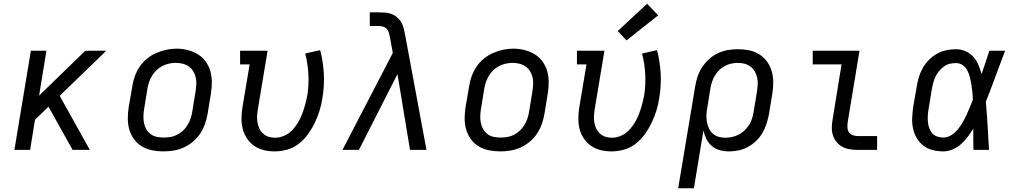

<svg xmlns="http://www.w3.org/2000/svg" viewBox="-20 -801 5440 1026"><path d="M57 0 145 -530H228L189 -290L436 -530H548L299 -289L460 0H368L243 -224L239 -231L167 -161L141 0Z M853 8Q822 8 792.5 2Q763 -4 738 -19Q713 -34 696 -57.5Q679 -81 671 -109Q663 -137 663 -168Q663 -199 668 -230L687 -340Q691 -367 700.5 -393.5Q710 -420 726 -444Q742 -468 765 -487Q788 -506 814.5 -517.5Q841 -529 868 -535Q895 -541 923 -541Q954 -541 983 -533.5Q1012 -526 1037 -511Q1062 -496 1079 -472.5Q1096 -449 1104 -421Q1112 -393 1112 -362Q1112 -331 1107 -300L1089 -190Q1084 -163 1074.5 -136.5Q1065 -110 1049 -86Q1033 -62 1010 -43Q987 -24 961 -12.5Q935 -1 907.5 3.5Q880 8 853 8ZM854 -66Q873 -66 891 -69Q909 -72 926 -80.5Q943 -89 957.5 -102.5Q972 -116 982 -132.5Q992 -149 998 -166.5Q1004 -184 1007 -202L1025 -312Q1028 -331 1029 -350Q1030 -369 1026 -387Q1022 -405 1012.5 -420.5Q1003 -436 988.5 -446Q974 -456 956 -460.5Q938 -465 919 -465Q901 -465 883 -461Q865 -457 848 -448.5Q831 -440 817 -426.5Q803 -413 793 -397Q783 -381 777 -363.5Q771 -346 768 -328L750 -218Q747 -199 746.5 -180Q746 -161 749.5 -143.5Q753 -126 762 -110.5Q771 -95 785 -84.5Q799 -74 817 -70Q835 -66 854 -66Z M1448 8Q1418 8 1389.5 1Q1361 -6 1338 -22Q1315 -38 1299.5 -61.5Q1284 -85 1277 -112.5Q1270 -140 1270.5 -170Q1271 -200 1276 -230L1314 -457H1263V-530H1410L1358 -218Q1355 -200 1354 -182Q1353 -164 1356 -147Q1359 -130 1366 -114.5Q1373 -99 1385.5 -87.5Q1398 -76 1414.5 -70.5Q1431 -65 1449 -65Q1474 -65 1498.5 -75.5Q1523 -86 1541 -105Q1559 -124 1572.5 -146.5Q1586 -169 1595 -193Q1604 -217 1610.5 -241Q1617 -265 1622 -290Q1631 -347 1628 -403.5Q1625 -460 1611 -515L1691 -533Q1707 -471 1710.5 -407.5Q1714 -344 1703 -278Q1698 -244 1688 -211Q1678 -178 1663 -146.5Q1648 -115 1627 -85.5Q1606 -56 1577.5 -33.5Q1549 -11 1515 -1.5Q1481 8 1448 8Z M1810 0 2079 -518 2063 -606Q2063 -606 2063 -606Q2063 -606 2063 -606Q2061 -617 2057.5 -628Q2054 -639 2046.5 -647Q2039 -655 2028 -658.5Q2017 -662 2005 -662H1956V-735H2005Q2023 -735 2040.5 -733.5Q2058 -732 2074 -725.5Q2090 -719 2102.5 -708Q2115 -697 2123.5 -683Q2132 -669 2136.5 -652.5Q2141 -636 2144 -619L2259 0H2171L2104 -405L1898 0Z M2653 8Q2622 8 2592.5 2Q2563 -4 2538 -19Q2513 -34 2496 -57.5Q2479 -81 2471 -109Q2463 -137 2463 -168Q2463 -199 2468 -230L2487 -340Q2491 -367 2500.5 -393.5Q2510 -420 2526 -444Q2542 -468 2565 -487Q2588 -506 2614.5 -517.5Q2641 -529 2668 -535Q2695 -541 2723 -541Q2754 -541 2783 -533.5Q2812 -526 2837 -511Q2862 -496 2879 -472.5Q2896 -449 2904 -421Q2912 -393 2912 -362Q2912 -331 2907 -300L2889 -190Q2884 -163 2874.5 -136.5Q2865 -110 2849 -86Q2833 -62 2810 -43Q2787 -24 2761 -12.5Q2735 -1 2707.5 3.5Q2680 8 2653 8ZM2654 -66Q2673 -66 2691 -69Q2709 -72 2726 -80.5Q2743 -89 2757.5 -102.5Q2772 -116 2782 -132.5Q2792 -149 2798 -166.5Q2804 -184 2807 -202L2825 -312Q2828 -331 2829 -350Q2830 -369 2826 -387Q2822 -405 2812.5 -420.5Q2803 -436 2788.5 -446Q2774 -456 2756 -460.5Q2738 -465 2719 -465Q2701 -465 2683 -461Q2665 -457 2648 -448.5Q2631 -440 2617 -426.5Q2603 -413 2593 -397Q2583 -381 2577 -363.5Q2571 -346 2568 -328L2550 -218Q2547 -199 2546.5 -180Q2546 -161 2549.5 -143.5Q2553 -126 2562 -110.5Q2571 -95 2585 -84.5Q2599 -74 2617 -70Q2635 -66 2654 -66Z M3248 8Q3218 8 3189.5 1Q3161 -6 3138 -22Q3115 -38 3099.5 -61.5Q3084 -85 3077 -112.5Q3070 -140 3070.5 -170Q3071 -200 3076 -230L3114 -457H3063V-530H3210L3158 -218Q3155 -200 3154 -182Q3153 -164 3156 -147Q3159 -130 3166 -114.5Q3173 -99 3185.5 -87.5Q3198 -76 3214.5 -70.5Q3231 -65 3249 -65Q3274 -65 3298.5 -75.5Q3323 -86 3341 -105Q3359 -124 3372.5 -146.5Q3386 -169 3395 -193Q3404 -217 3410.5 -241Q3417 -265 3422 -290Q3431 -347 3428 -403.5Q3425 -460 3411 -515L3491 -533Q3507 -471 3510.5 -407.5Q3514 -344 3503 -278Q3498 -244 3488 -211Q3478 -178 3463 -146.5Q3448 -115 3427 -85.5Q3406 -56 3377.5 -33.5Q3349 -11 3315 -1.5Q3281 8 3248 8ZM3328 -585 3281 -635 3438 -781 3497 -719Z M3604 205 3695 -340Q3699 -366 3708 -392.5Q3717 -419 3732.5 -442.5Q3748 -466 3769.5 -485.5Q3791 -505 3817 -517Q3843 -529 3870 -533.5Q3897 -538 3923 -538Q3954 -538 3983.5 -532Q4013 -526 4037.5 -510.5Q4062 -495 4079 -471.5Q4096 -448 4104 -420Q4112 -392 4112 -361.5Q4112 -331 4107 -300L4089 -190Q4084 -165 4076 -139.5Q4068 -114 4054.5 -91Q4041 -68 4021 -48.5Q4001 -29 3977 -16Q3953 -3 3927.5 2.5Q3902 8 3876 8Q3850 8 3826 1.5Q3802 -5 3784 -20.5Q3766 -36 3755 -58Q3744 -80 3739 -104L3688 205ZM3856 -65Q3874 -65 3892 -69Q3910 -73 3927 -81.5Q3944 -90 3958 -103.5Q3972 -117 3982.5 -133Q3993 -149 3998.5 -166.5Q4004 -184 4007 -202L4025 -312Q4028 -331 4029 -350Q4030 -369 4026 -386.5Q4022 -404 4013 -419.5Q4004 -435 3990 -445.5Q3976 -456 3958.5 -460.5Q3941 -465 3922 -465Q3905 -465 3887 -461Q3869 -457 3852.5 -448Q3836 -439 3822.5 -425.5Q3809 -412 3799.5 -396Q3790 -380 3784.5 -362.5Q3779 -345 3776 -328L3760 -227Q3756 -208 3755 -189Q3754 -170 3757 -151.5Q3760 -133 3767.5 -116.5Q3775 -100 3788 -88Q3801 -76 3818.5 -70.5Q3836 -65 3856 -65Z M4563 0Q4541 0 4520 -3.5Q4499 -7 4481.5 -16.5Q4464 -26 4451 -41.5Q4438 -57 4431.5 -76.5Q4425 -96 4425 -117.5Q4425 -139 4429 -161L4477 -457H4323V-530H4573L4510 -149Q4508 -135 4508.5 -120.5Q4509 -106 4516 -95Q4523 -84 4536 -79Q4549 -74 4563 -74H4667V0Z M5021 8Q4992 8 4964 1Q4936 -6 4914.5 -22.5Q4893 -39 4879 -63Q4865 -87 4859 -114.5Q4853 -142 4854.5 -171.5Q4856 -201 4860 -230L4879 -340Q4883 -365 4890.5 -390Q4898 -415 4911.5 -438.5Q4925 -462 4944.5 -481.5Q4964 -501 4987.5 -514Q5011 -527 5037 -532.5Q5063 -538 5088 -538Q5115 -538 5139.5 -527.5Q5164 -517 5181 -497.5Q5198 -478 5208.5 -454Q5219 -430 5225 -405Q5236 -436 5246.5 -467.5Q5257 -499 5267 -530H5351Q5325 -462 5300 -393.5Q5275 -325 5248 -257Q5254 -193 5257.5 -128.5Q5261 -64 5265 0H5182Q5181 -29 5181 -57.5Q5181 -86 5181 -114Q5167 -91 5151 -69.5Q5135 -48 5115 -30.5Q5095 -13 5070.5 -2.5Q5046 8 5021 8ZM5021 -66Q5043 -66 5063 -78.5Q5083 -91 5097.5 -108.5Q5112 -126 5123.5 -146Q5135 -166 5144.5 -186.5Q5154 -207 5162.5 -227.5Q5171 -248 5179 -269Q5178 -289 5176 -309Q5174 -329 5171 -348.5Q5168 -368 5163 -387.5Q5158 -407 5149.5 -424Q5141 -441 5125 -452.5Q5109 -464 5088 -464Q5072 -464 5055 -460Q5038 -456 5024 -445.5Q5010 -435 4998.5 -421.5Q4987 -408 4979.5 -392.5Q4972 -377 4967.5 -360.5Q4963 -344 4960 -328L4942 -218Q4939 -201 4938 -183.5Q4937 -166 4938.5 -149.5Q4940 -133 4945.5 -117Q4951 -101 4961.5 -89Q4972 -77 4988 -71.5Q5004 -66 5021 -66Z"/></svg>

Font: Iosevka Slab Extended Oblique
Style: Regular
Weight: 400
Width: 7
Italic angle: -9°
Monospace: yes
Designer: Belleve Invis
Foundry: Belleve Invis
Version: Version 11.1.0; ttfautohint (v1.8.3)